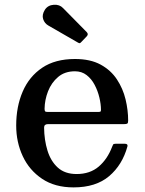

<svg xmlns="http://www.w3.org/2000/svg" viewBox="-20 -781 612 812"><path d="M48.5 -250Q48.5 -330 76 -393.8Q103.5 -457.5 158.5 -494.5Q213.5 -531.5 297 -531.5Q362 -531.5 405.5 -507.8Q449 -484 474.5 -445.2Q500 -406.5 511 -360.8Q522 -315 522 -271Q522 -261 518.5 -258.5Q515 -256 504 -256H182.5Q166.5 -256 166.5 -241.5Q167 -189 180.8 -144.2Q194.5 -99.5 224.5 -72.2Q254.5 -45 304 -45Q360.5 -45 397.5 -76.5Q434.5 -108 454.5 -161Q456.5 -166.5 458.5 -169.8Q460.5 -173 468.5 -173H508Q521.5 -173 519 -162Q497.5 -83.5 441.5 -36Q385.5 11.5 291 11.5Q212 11.5 158 -24.8Q104 -61 76.2 -120.5Q48.5 -180 48.5 -250ZM182.5 -307.5H393Q402.5 -307.5 404.8 -309Q407 -310.5 407 -316.5Q407 -340.5 400.2 -368.8Q393.5 -397 380.2 -422.2Q367 -447.5 346.2 -463.5Q325.5 -479.5 297 -479.5Q254 -479.5 225.8 -455.5Q197.5 -431.5 183.2 -395Q169 -358.5 168.5 -321Q168.5 -313 170.8 -310.2Q173 -307.5 182.5 -307.5ZM309.5 -601 184.5 -673Q168.5 -682 162.5 -700.2Q156.5 -718.5 170 -740Q182.5 -759 207.2 -760.8Q232 -762.5 246.5 -747L346.5 -645.5Q355.5 -636.5 347 -627.5L324.5 -604Q320.5 -599.5 317.8 -598.5Q315 -597.5 309.5 -601Z"/></svg>

Font: Besley* Medium
Style: Regular
Weight: 500
Designer: Owen Earl
Foundry: indestructible type*
Version: Version 3.000; ttfautohint (v1.8.3)